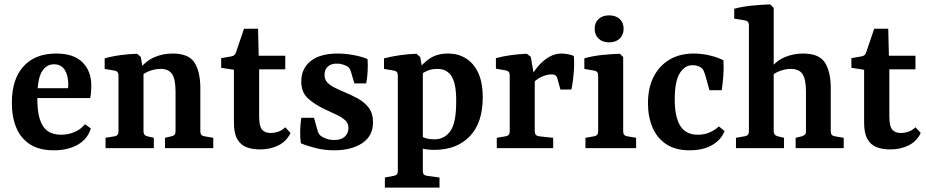

<svg xmlns="http://www.w3.org/2000/svg" viewBox="-20 -675 4222 875"><path d="M34 -206Q34 -314 87 -372.5Q140 -431 236 -431Q316 -431 356 -391Q396 -351 396 -286Q396 -272 395 -256.5Q394 -241 391 -228H113V-273H290Q291 -278 291 -282Q291 -286 291 -292Q291 -331 275 -356.5Q259 -382 226 -382Q191 -382 170.5 -348Q150 -314 150 -227Q150 -168 161.5 -131.5Q173 -95 197 -78Q221 -61 259 -61Q290 -61 319 -73Q348 -85 367 -109L394 -90Q380 -42 335 -16Q290 10 225 10Q159 10 117 -17Q75 -44 54.5 -92.5Q34 -141 34 -206Z M732 0V-47L762 -54Q771 -56 775.5 -61Q780 -66 780 -76V-258Q780 -313 764.5 -337Q749 -361 712 -361Q685 -361 659 -350.5Q633 -340 611 -320L612 -355Q641 -395 680.5 -413Q720 -431 767 -431Q840 -431 866.5 -389.5Q893 -348 893 -272V-76Q893 -57 911 -54L952 -47V0ZM461 0V-47L503 -54Q520 -57 520 -76V-331Q520 -350 503 -353L457 -361V-409Q492 -419 531 -424Q570 -429 605 -430L622 -415L634 -341V-76Q634 -58 651 -54L681 -47V0Z M1046 -357 988 -366V-410L1034 -418Q1044 -420 1048.5 -424.5Q1053 -429 1056 -438L1092 -544H1156L1159 -421H1280V-359H1161V-144Q1161 -100 1174 -84.5Q1187 -69 1213 -69Q1230 -69 1248 -75Q1266 -81 1280 -95L1304 -69Q1286 -31 1249 -12.5Q1212 6 1165 6Q1129 6 1102.5 -4.5Q1076 -15 1061 -41.5Q1046 -68 1046 -116Z M1351 -22Q1347 -51 1348 -81Q1349 -111 1353 -138H1411L1426 -84Q1431 -63 1443 -55Q1451 -49 1467 -43Q1483 -37 1505 -37Q1535 -37 1551.5 -52.5Q1568 -68 1568 -92Q1568 -113 1553.5 -126.5Q1539 -140 1514 -152Q1489 -164 1456 -179Q1411 -201 1382 -228Q1353 -255 1353 -304Q1353 -362 1395.5 -396.5Q1438 -431 1519 -431Q1554 -431 1591.5 -424Q1629 -417 1655 -406Q1657 -380 1655.5 -351Q1654 -322 1649 -295H1595L1580 -346Q1577 -356 1573.5 -362Q1570 -368 1562 -373Q1552 -378 1541 -381.5Q1530 -385 1517 -385Q1491 -386 1475 -372.5Q1459 -359 1459 -334Q1459 -313 1471.5 -299.5Q1484 -286 1504 -276Q1524 -266 1548 -256Q1582 -242 1612.5 -225Q1643 -208 1661.5 -182.5Q1680 -157 1680 -118Q1680 -55 1630.5 -22.5Q1581 10 1504 10Q1459 10 1419.5 0Q1380 -10 1351 -22Z M1734 180V134L1776 126Q1793 123 1793 105V-331Q1793 -350 1777 -353L1730 -361V-409Q1764 -418 1803.5 -423.5Q1843 -429 1878 -430L1895 -415L1907 -349V105Q1907 124 1925 126L1983 134V180ZM1959 8Q1942 8 1921.5 5.5Q1901 3 1883 -4L1890 -64Q1902 -50 1920.5 -45Q1939 -40 1960 -40Q2005 -40 2032 -77Q2059 -114 2059 -211Q2060 -290 2039 -325.5Q2018 -361 1973 -361Q1946 -361 1925 -351.5Q1904 -342 1894 -331L1883 -353Q1905 -386 1938.5 -408.5Q1972 -431 2023 -431Q2067 -431 2102.5 -409.5Q2138 -388 2159 -344Q2180 -300 2180 -231Q2180 -115 2120.5 -53.5Q2061 8 1959 8Z M2392 -309Q2408 -344 2431 -371.5Q2454 -399 2481.5 -415Q2509 -431 2539 -431Q2551 -431 2568 -428Q2585 -425 2595 -420Q2598 -389 2595 -347Q2592 -305 2584 -267H2534L2521 -314Q2518 -327 2511.5 -331.5Q2505 -336 2493 -336Q2473 -336 2448 -325Q2423 -314 2401 -288ZM2417 -311V-76Q2417 -57 2436 -54L2501 -47V0H2244V-47L2285 -54Q2303 -57 2303 -76V-331Q2303 -351 2286 -354L2240 -362V-410Q2273 -419 2311 -424Q2349 -429 2381 -430L2399 -416Z M2820 -76Q2820 -57 2838 -54L2879 -47V0H2648V-47L2688 -54Q2706 -57 2706 -76V-331Q2706 -350 2689 -353L2643 -361V-409Q2680 -420 2724 -424.5Q2768 -429 2805 -430L2820 -415ZM2822 -544Q2822 -516 2804 -499Q2786 -482 2756 -482Q2726 -482 2708 -499Q2690 -516 2690 -544Q2690 -572 2708 -588.5Q2726 -605 2756 -605Q2786 -605 2804 -588.5Q2822 -572 2822 -544Z M2933 -204Q2933 -275 2959 -325.5Q2985 -376 3031.5 -403.5Q3078 -431 3141 -431Q3179 -431 3216 -422Q3253 -413 3277 -400Q3279 -366 3276.5 -331Q3274 -296 3269 -264H3213L3194 -333Q3190 -345 3187 -352Q3184 -359 3179 -364Q3172 -370 3161 -374Q3150 -378 3136 -378Q3101 -378 3078 -341.5Q3055 -305 3055 -222Q3055 -141 3080.5 -101Q3106 -61 3160 -61Q3192 -61 3217 -73Q3242 -85 3256 -99L3282 -78Q3268 -39 3226.5 -14.5Q3185 10 3123 10Q3058 10 3016 -18Q2974 -46 2953.5 -94.5Q2933 -143 2933 -204Z M3334 0V-47L3374 -54Q3393 -57 3393 -75V-561Q3393 -579 3375 -582L3326 -590V-635Q3362 -645 3408 -649.5Q3454 -654 3490 -655L3506 -639V-76Q3506 -59 3524 -54L3553 -47V0ZM3606 0V-47L3635 -54Q3643 -57 3648 -61.5Q3653 -66 3653 -76V-259Q3653 -313 3637.5 -337Q3622 -361 3584 -361Q3558 -361 3531.5 -350.5Q3505 -340 3484 -320L3485 -355Q3513 -395 3553 -413Q3593 -431 3640 -431Q3713 -431 3739.5 -389.5Q3766 -348 3766 -273V-76Q3766 -57 3784 -54L3825 -47V0Z M3918 -357 3860 -366V-410L3906 -418Q3916 -420 3920.5 -424.5Q3925 -429 3928 -438L3964 -544H4028L4031 -421H4152V-359H4033V-144Q4033 -100 4046 -84.5Q4059 -69 4085 -69Q4102 -69 4120 -75Q4138 -81 4152 -95L4176 -69Q4158 -31 4121 -12.5Q4084 6 4037 6Q4001 6 3974.5 -4.5Q3948 -15 3933 -41.5Q3918 -68 3918 -116Z"/></svg>

Font: Rasa SemiBold
Style: Regular
Weight: 600
Designer: Anna Giedrys (Yrsa+Rasa design), David Brezina (Yrsa art-direction, Rasa art-direction, design)
Foundry: Rosetta Type Foundry
Version: Version 2.004